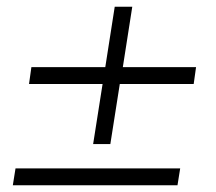

<svg xmlns="http://www.w3.org/2000/svg" viewBox="-20 -549 640 569"><path d="M256 -122 284 -300H66L73 -350H292L320 -529H372L344 -350H561L554 -300H335L307 -122ZM18 0 26 -50H514L506 0Z"/></svg>

Font: Nunito Sans Light
Style: Italic
Weight: 300
Italic angle: -9°
Designer: Vernon Adams
Foundry: Vernon Adams
Version: Version 3.006; ttfautohint (v1.8.3)